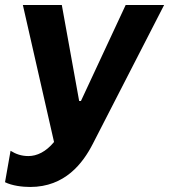

<svg xmlns="http://www.w3.org/2000/svg" viewBox="-39 -540 673 764"><path d="M81 204C220 204 291 109 330 33L614 -520H461L283 -138H276L207 -520H52L176 25C144 64 108 81 74 81C46 81 24 73 3 60L-19 185C9 199 50 204 81 204Z"/></svg>

Font: Fixel Display 20240404
Style: Bold Italic
Weight: 700
Italic angle: -10°
Designer: AlfaBravo + MacPaw
Foundry: Kyrylo Tkachov, Marchela Mozhyna, Serhii Makarenko, Maria Weinstein, Zakhar Kryvoshyya
Version: Version 1.211;Glyphs 3.2 (3225)